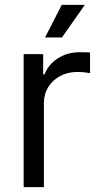

<svg xmlns="http://www.w3.org/2000/svg" viewBox="-20 -768 412 788"><path d="M77.1 0V-545.9H157.2V-462.9H163.1Q178.2 -503.4 217.5 -528.6Q256.8 -553.7 305.7 -553.7Q314.9 -553.7 328.6 -553.5Q342.3 -553.2 349.6 -552.7V-467.8Q345.2 -468.8 330.1 -470.7Q314.9 -472.7 297.9 -472.7Q258.3 -472.7 227.1 -456.1Q195.8 -439.5 178 -410.6Q160.2 -381.8 160.2 -344.7V0ZM165 -614.3 233.4 -748H328.1L234.4 -614.3Z"/></svg>

Font: Inter V
Style: 
Weight: 400
Designer: Rasmus Andersson
Foundry: rsms
Version: Version 4.000;git-a3f224843